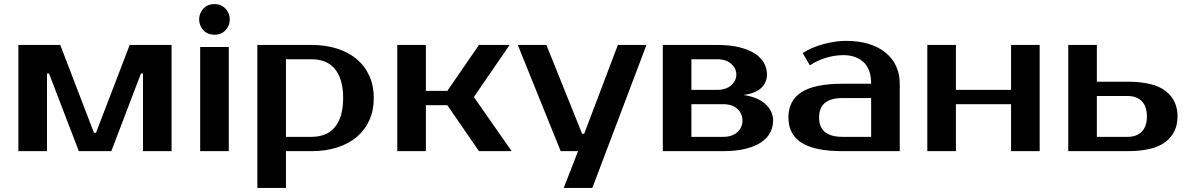

<svg xmlns="http://www.w3.org/2000/svg" viewBox="-20 -740 5820 940"><path d="M450 -90 615 -520H820V0H680V-380H670L525 0H366L220 -380H210V0H70V-520H275L440 -90Z M1100 0H960V-510H1100ZM1105 -645Q1105 -615 1084.5 -592.5Q1064 -570 1030 -570Q996 -570 975.5 -592.5Q955 -615 955 -645Q955 -675 975.5 -697.5Q996 -720 1030 -720Q1063 -720 1084 -697.5Q1105 -675 1105 -645Z M1380 -450V-70H1505Q1539 -70 1567.5 -80.5Q1596 -91 1616.5 -114Q1637 -137 1648.5 -173Q1660 -209 1660 -260Q1660 -311 1648.5 -347Q1637 -383 1616.5 -406Q1596 -429 1567.5 -439.5Q1539 -450 1505 -450ZM1505 -520Q1574 -520 1630.5 -502Q1687 -484 1727 -450Q1767 -416 1788.5 -368Q1810 -320 1810 -260Q1810 -200 1788.5 -152Q1767 -104 1727 -70Q1687 -36 1630.5 -18Q1574 0 1505 0H1380V180H1240V-520Z M2170 -225H2065V0H1925V-520H2065V-295H2170L2325 -520H2475L2300 -265L2485 0H2325Z M2880 180H2740L2810 0H2725L2515 -520H2655L2830 -85H2840L3005 -520H3145Z M3735 -375Q3735 -337 3707.5 -310Q3680 -283 3620 -275Q3692 -264 3728.5 -229.5Q3765 -195 3765 -150Q3765 -118 3750.5 -90.5Q3736 -63 3706 -43Q3676 -23 3630 -11.5Q3584 0 3520 0H3225V-520H3490Q3554 -520 3600 -508.5Q3646 -497 3676 -477.5Q3706 -458 3720.5 -431.5Q3735 -405 3735 -375ZM3520 -70Q3565 -70 3590 -93Q3615 -116 3615 -150Q3615 -184 3590 -207Q3565 -230 3520 -230H3365V-70ZM3490 -300Q3535 -300 3560 -322.5Q3585 -345 3585 -375Q3585 -405 3560 -427.5Q3535 -450 3490 -450H3365V-300Z M3990 -165Q3990 -70 4105 -70H4245V-260H4105Q3990 -260 3990 -165ZM4245 -330Q4245 -402 4207.5 -436Q4170 -470 4110 -470Q4065 -470 4022 -456.5Q3979 -443 3945 -420L3910 -480Q3932 -495 3958.5 -506Q3985 -517 4013 -524.5Q4041 -532 4068.5 -536Q4096 -540 4120 -540Q4184 -540 4233 -525Q4282 -510 4316 -482Q4350 -454 4367.5 -415.5Q4385 -377 4385 -330V0H4105Q3969 0 3904.5 -41Q3840 -82 3840 -165Q3840 -248 3904.5 -289Q3969 -330 4105 -330Z M5070 -520V0H4930V-230H4660V0H4520V-520H4660V-300H4930V-520Z M5500 -340Q5628 -340 5686.5 -294.5Q5745 -249 5745 -170Q5745 -91 5686.5 -45.5Q5628 0 5500 0H5210V-520H5350V-340ZM5350 -270V-70H5500Q5545 -70 5570 -95.5Q5595 -121 5595 -170Q5595 -219 5570 -244.5Q5545 -270 5500 -270Z"/></svg>

Font: Prosto One
Style: Regular
Weight: 400
Designer: Pavel Emelyanov and Jovanny lemonad
Foundry: Pavel Emelyanov and Jovanny Lemonad
Version: Version 1.001